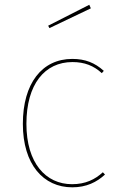

<svg xmlns="http://www.w3.org/2000/svg" viewBox="-20 -775 506 804"><path d="M353.9 -755 181.7 -667.4 187 -657.3 360.4 -740.1ZM282.8 -528.3C156 -528.3 75.7 -426 75.7 -256.4C75.7 -86.4 161.6 9.4 282.6 9.4C341.8 9.4 384.8 -12.1 419.6 -44L410.7 -53.6C377.7 -23.4 337.7 -3.7 281.7 -3.7C171.6 -3.7 90.6 -92.3 90.6 -256.4C90.6 -422.4 167.4 -515.1 283.3 -515.1C334.3 -515.1 372.6 -499.6 406.3 -468.7L414.7 -478.3C377.1 -512.1 337.1 -528.3 282.8 -528.3Z"/></svg>

Font: Fira Sans Hair
Style: Regular
Weight: 100
Designer: bBox Type GmbH & Carrois Corporate GbR & Edenspiekermann AG
Foundry: bBox Type GmbH & Carrois Corporate GbR & Edenspiekermann AG
Version: Version 4.300;PS 004.300;hotconv 1.0.88;makeotf.lib2.5.64775